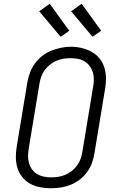

<svg xmlns="http://www.w3.org/2000/svg" viewBox="-20 -995 640 1023"><path d="M251 8Q222 8 193.5 2.5Q165 -3 141 -16Q117 -29 99.5 -50.5Q82 -72 73.5 -98.5Q65 -125 64.5 -154.5Q64 -184 69 -213L126 -558Q131 -584 140.5 -609.5Q150 -635 166.5 -657.5Q183 -680 205.5 -697.5Q228 -715 253.5 -725Q279 -735 305.5 -740.5Q332 -746 358 -746Q388 -746 416 -739Q444 -732 468 -719Q492 -706 509.5 -684.5Q527 -663 535.5 -636.5Q544 -610 544.5 -580.5Q545 -551 540 -522L483 -177Q479 -151 469.5 -125.5Q460 -100 443.5 -77.5Q427 -55 404 -37.5Q381 -20 355.5 -10Q330 0 303.5 4Q277 8 251 8ZM252 -50Q272 -50 291 -53Q310 -56 328.5 -64Q347 -72 363 -84.5Q379 -97 391 -113.5Q403 -130 409.5 -149Q416 -168 419 -187L476 -532Q480 -552 480 -572Q480 -592 474.5 -610Q469 -628 457.5 -643.5Q446 -659 430 -668.5Q414 -678 394.5 -681.5Q375 -685 355 -685Q336 -685 317 -682Q298 -679 280 -671Q262 -663 245.5 -650Q229 -637 217.5 -620.5Q206 -604 199.5 -585.5Q193 -567 190 -548L133 -203Q130 -184 129.5 -164Q129 -144 134.5 -125.5Q140 -107 151 -92Q162 -77 178 -67.5Q194 -58 213 -54Q232 -50 252 -50ZM473 -799 359 -935 415 -975 519 -831ZM303 -799 189 -935 245 -975 349 -831Z"/></svg>

Font: Iosevka Slab LtExObl
Style: Regular
Weight: 300
Width: 7
Italic angle: -9°
Monospace: yes
Designer: Belleve Invis
Foundry: Belleve Invis
Version: Version 11.1.0; ttfautohint (v1.8.3)